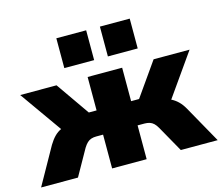

<svg xmlns="http://www.w3.org/2000/svg" viewBox="-105 -888 1189 1026"><g transform="rotate(-15 490.0 -374.5)"><path d="M1 0 116 -205Q131 -230 148 -247.5Q165 -265 187.5 -275Q210 -285 238 -288L212 -236L21 -506H222L351 -321H394V-506H585V-321H629L759 -506H958L768 -236L741 -288Q770 -285 792 -274.5Q814 -264 831.5 -247Q849 -230 863 -205L978 0H774L693 -144Q684 -160 674 -169.5Q664 -179 651.5 -183Q639 -187 623 -187H585V0H394V-187H356Q341 -187 328.5 -183Q316 -179 306 -169.5Q296 -160 286 -144L205 0ZM527 -584V-749H692V-584ZM286 -584V-749H451V-584Z"/></g></svg>

Font: Nunito Sans 7pt Black
Style: Regular
Weight: 900
Designer: Vernon Adams
Foundry: Vernon Adams
Version: Version 3.101;gftools[0.9.27]